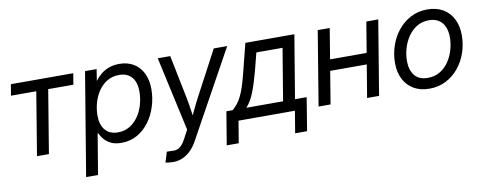

<svg xmlns="http://www.w3.org/2000/svg" viewBox="-63 -840 3392 1347"><g transform="rotate(-10 1633.0 -166.5)"><path d="M145 0 219.2 -449.7H39.1L52.2 -529.3H496.6L483.4 -449.7H304.2L230 0Z M459 204.1 580.6 -529.3H663.1L650.4 -448.7H652.3Q668.9 -472.7 693.6 -492.9Q718.3 -513.2 751.2 -525.4Q784.2 -537.6 825.2 -537.6Q884.8 -537.6 927.7 -511.2Q970.7 -484.9 993.9 -437.3Q1017.1 -389.6 1017.1 -324.2Q1017.1 -262.7 998.5 -202.9Q980 -143.1 944.8 -95Q909.7 -46.9 859.4 -18.1Q809.1 10.7 745.6 10.7Q702.6 10.7 673.1 -3.2Q643.6 -17.1 625 -38.8Q606.4 -60.5 595.7 -84H591.8L543.9 204.1ZM734.4 -65.9Q781.7 -65.9 818.6 -88.4Q855.5 -110.8 880.9 -148.2Q906.2 -185.5 918.9 -231.2Q931.6 -276.9 931.6 -322.8Q931.6 -388.2 900.4 -424.8Q869.1 -461.4 810.5 -461.4Q762.2 -461.4 725.1 -439Q688 -416.5 662.8 -379.4Q637.7 -342.3 625 -297.1Q612.3 -252 612.3 -206.5Q612.3 -141.6 643.6 -103.8Q674.8 -65.9 734.4 -65.9Z M1024.9 201.2 1047.4 127 1079.1 127.4Q1100.1 130.4 1117.7 125.2Q1135.3 120.1 1151.1 104.5Q1167 88.9 1182.6 59.6L1214.8 -1L1098.6 -529.3H1187.5L1250 -220.2Q1258.3 -177.2 1264.4 -134.5Q1270.5 -91.8 1276.9 -50.3H1250.5Q1270.5 -91.8 1290.5 -134.5Q1310.5 -177.2 1333.5 -220.2L1497.6 -529.3H1593.3L1252 89.4Q1231.4 127 1204.6 153.1Q1177.7 179.2 1146.5 192.6Q1115.2 206.1 1080.6 206.1Q1064 206.1 1049.3 204.3Q1034.7 202.6 1024.9 201.2Z M1469.2 156.2 1508.3 -79.6H1553.2Q1572.8 -96.7 1588.4 -116.2Q1604 -135.7 1617.4 -162.8Q1630.9 -189.9 1643.8 -228.5Q1656.7 -267.1 1670.4 -322.3L1722.7 -529.3H2071.8L1997.1 -79.6H2080.1L2041.5 156.2H1956.5L1982.4 0H1580.6L1554.7 156.2ZM1650.4 -79.6H1912.1L1973.6 -449.7H1787.1L1754.4 -322.3Q1732.4 -239.3 1708.7 -178.2Q1685.1 -117.2 1650.4 -79.6Z M2567.4 -312 2554.7 -232.4H2254.4L2267.6 -312ZM2323.7 -529.3 2236.3 0H2150.9L2238.3 -529.3ZM2669.4 -529.3 2582 0H2496.6L2584.5 -529.3Z M2939.5 11.7Q2875 11.7 2828.6 -15.6Q2782.2 -43 2757.1 -92Q2731.9 -141.1 2731.9 -207Q2731.9 -270 2752 -329.3Q2772 -388.7 2809.8 -435.8Q2847.7 -482.9 2900.9 -510.7Q2954.1 -538.6 3020 -538.6Q3084.5 -538.6 3131.1 -511.2Q3177.7 -483.9 3202.6 -434.3Q3227.5 -384.8 3227.5 -318.8Q3227.5 -254.9 3207.5 -195.8Q3187.5 -136.7 3149.4 -89.8Q3111.3 -43 3058.1 -15.6Q3004.9 11.7 2939.5 11.7ZM2941.4 -64.9Q2990.7 -64.9 3028.3 -87.4Q3065.9 -109.9 3091.3 -147.2Q3116.7 -184.6 3129.6 -229.5Q3142.6 -274.4 3142.6 -318.8Q3142.6 -361.8 3128.9 -393.8Q3115.2 -425.8 3087.4 -443.8Q3059.6 -461.9 3017.6 -461.9Q2969.2 -461.9 2932.1 -439.5Q2895 -417 2869.4 -379.9Q2843.8 -342.8 2830.3 -297.4Q2816.9 -252 2816.9 -206.1Q2816.9 -143.1 2847.7 -104Q2878.4 -64.9 2941.4 -64.9Z"/></g></svg>

Font: Inter 24pt
Style: Italic
Weight: 400
Italic angle: -9.3988°
Designer: Rasmus Andersson
Foundry: rsms
Version: Version 4.001;git-66647c0bb